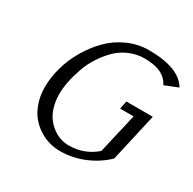

<svg xmlns="http://www.w3.org/2000/svg" viewBox="-156 -862 1039 1033"><g transform="rotate(30 363.5 -345.0)"><path d="M681.2 -399.9 613.8 -102.1Q563 -51.8 490.7 -21Q418.5 9.8 339.8 9.8Q305.7 9.8 272 0.2Q238.3 -9.3 206.8 -30Q175.3 -50.8 151.4 -80.3Q127.4 -109.9 112.8 -153.6Q98.1 -197.3 98.1 -249Q98.1 -309.1 116 -372.6Q133.8 -436 168.2 -494.4Q202.6 -552.7 248.5 -598.9Q294.4 -645 356.2 -672.6Q418 -700.2 484.9 -700.2Q673.3 -700.2 727.1 -607.9L645 -575.2Q609.9 -649.9 487.8 -649.9Q438.5 -649.9 394.3 -630.9Q350.1 -611.8 317.6 -579.6Q285.2 -547.4 259 -506.8Q232.9 -466.3 217 -421.6Q201.2 -377 192.6 -334.5Q184.1 -292 184.1 -254.9Q184.1 -211.4 195.3 -174.8Q206.5 -138.2 225.1 -113.8Q243.7 -89.4 267.6 -72.3Q291.5 -55.2 316.4 -47.6Q341.3 -40 366.2 -40Q461.9 -40 533.2 -102.1L590.8 -350.1H506.8L517.1 -399.9Z"/></g></svg>

Font: Pfennig
Style: Italic
Weight: 500
Italic angle: -13°
Version: Version 20120410 ; ttfautohint (v0.8)